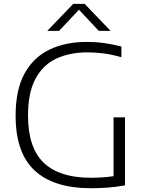

<svg xmlns="http://www.w3.org/2000/svg" viewBox="-20 -965 752 990"><path d="M448.5 5.5Q257.5 5.5 159 -85.5Q60.5 -176.5 60.5 -368.5Q60.5 -502.5 107 -586.5Q153.5 -670.5 236.2 -709.8Q319 -749 428 -749Q473 -749 516.2 -743Q559.5 -737 606 -725V-670Q554.5 -684.5 512.5 -689.8Q470.5 -695 431.5 -695Q339.5 -695 270.5 -662.8Q201.5 -630.5 163 -559Q124.5 -487.5 124.5 -369.5Q124.5 -202.5 205.8 -125.5Q287 -48.5 446.5 -48.5Q512 -48.5 565.5 -56.5V-360H624.5V-9Q573 -0.5 532.5 2.5Q492 5.5 448.5 5.5ZM224 -806 357.5 -945H416.5L550 -806H489L387 -915L285 -806Z"/></svg>

Font: Encode Sans SmExp Lt
Style: Regular
Weight: 300
Width: 6
Designer: Multiple Designers
Foundry: Impallari Type
Version: Version 3.002; ttfautohint (v1.8.3) -l 8 -r 50 -G 200 -x 14 